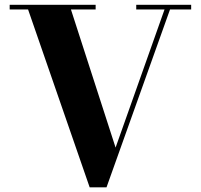

<svg xmlns="http://www.w3.org/2000/svg" viewBox="-20 -770 841 804"><path d="M464 -152 277 -730.5H380.5V-750H20.5V-730.5H97.5L355.5 14.5H426L692 -730.5H780.5V-750H550.5V-730.5H669Z"/></svg>

Font: Bodoni* 11pt
Style: Bold
Weight: 700
Version: Version 2.3